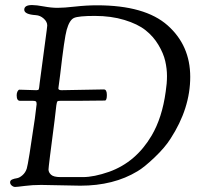

<svg xmlns="http://www.w3.org/2000/svg" viewBox="-20 -735 807 760"><path d="M298 0 143 -3Q108 -3 77.5 1Q47 5 40 5Q33 5 26.5 -0.5Q20 -6 20 -13.5Q20 -21 28 -24.5Q36 -28 46.5 -29.5Q57 -31 69 -41.5Q81 -52 86 -68Q92 -86 118 -266L125 -323Q125 -332 121.5 -334Q118 -336 109 -336H59Q46 -336 46 -358Q46 -367 49.5 -373.5Q53 -380 57 -380L124 -378Q132 -378 133.5 -381.5Q135 -385 137 -406L165 -616Q167 -632 167 -634Q167 -649 153 -661.5Q139 -674 122 -675Q76 -678 76 -696.5Q76 -715 107 -715Q124 -715 153.5 -709.5Q183 -704 208 -704Q233 -704 277.5 -709Q322 -714 364 -714Q554 -714 643.5 -634.5Q733 -555 733 -430.5Q733 -306 655 -186Q633 -151 591.5 -111.5Q550 -72 524 -57Q430 0 298 0ZM395 -337 294 -336H220Q209 -336 207 -333.5Q205 -331 203 -318L196 -258Q172 -75 172 -64Q172 -53 182 -43.5Q192 -34 220 -34H308Q352 -34 412 -55Q518 -93 580 -198Q622 -269 636 -373Q641 -405 641 -434Q641 -463 634 -493.5Q627 -524 607 -557.5Q587 -591 556 -615.5Q525 -640 472.5 -656Q420 -672 355.5 -672Q291 -672 273 -664Q255 -656 244 -617Q235 -586 218 -438L211 -385Q211 -378 224 -378L391 -381Q403 -381 403 -359Q403 -337 395 -337Z"/></svg>

Font: Sorts Mill Goudy
Style: Italic
Weight: 400
Italic angle: -7.40001°
Version: Version 003.101